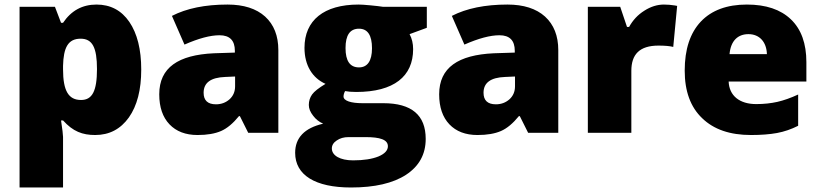

<svg xmlns="http://www.w3.org/2000/svg" viewBox="-20 -583 3602 843"><path d="M397.9 9.8C460 9.8 509.3 -16.1 545.9 -67.4C582 -118.7 600.1 -188.5 600.1 -277.8C600.1 -366.2 582.5 -436 547.9 -486.8C513.2 -537.6 464.8 -563 403.8 -563C341.3 -563 292.5 -536.1 256.8 -482.9H248L221.2 -553.2H65.9V240.2H256.8V18.1C256.8 8.8 253.9 -15.6 248 -54.2H256.8C300.3 -5.9 341.8 9.8 397.9 9.8ZM334 -413.1C385.3 -413.1 405.8 -375 405.8 -279.8C405.8 -182.6 384.8 -144 335.9 -144C281.2 -144 256.8 -183.6 256.8 -278.8V-293.9C258.8 -372.6 277.8 -413.1 334 -413.1Z M1202.1 0V-362.8C1202.1 -425.8 1182.6 -475.1 1144 -510.3C1105 -545.4 1049.8 -563 979 -563C880.9 -563 799.3 -546.4 734.9 -513.2L790 -387.2C852.1 -414.6 903.3 -428.2 943.8 -428.2C988.8 -428.2 1011.2 -405.3 1011.2 -359.9V-352.1L918.9 -349.1C763.2 -341.8 679.2 -286.6 679.2 -168.9C679.2 -112.3 694.3 -68.4 724.1 -37.1C753.9 -5.9 794.9 9.8 847.2 9.8C889.6 9.8 923.8 3.9 950.7 -7.8C977.5 -19.5 1003.4 -41.5 1029.3 -73.2H1033.2L1069.8 0ZM928.2 -125C892.1 -125 874 -142.1 874 -175.8C874 -219.7 905.3 -242.7 968.3 -245.1L1012.2 -247.1V-204.1C1012.2 -180.7 1003.9 -161.6 987.8 -147C971.2 -132.3 951.2 -125 928.2 -125Z M1661.1 -553.2C1649.4 -555.2 1631.3 -557.1 1606.4 -559.6C1581.5 -562 1564.5 -563 1554.2 -563C1401.9 -563 1316.9 -493.7 1316.9 -373C1316.9 -295.4 1352.1 -240.2 1409.2 -214.8C1379.4 -196.8 1359.4 -181.2 1350.1 -168C1340.8 -154.8 1335.9 -139.2 1335.9 -122.1C1335.9 -106.4 1342.3 -90.8 1355 -74.7C1367.2 -58.6 1381.8 -47.4 1398.9 -40C1316.9 -21 1275.9 22 1275.9 87.9C1275.9 186 1364.3 240.2 1521 240.2C1625 240.2 1705.6 221.7 1763.2 184.1C1820.3 146.5 1849.1 94.2 1849.1 26.9C1849.1 -77.6 1787.1 -129.9 1663.1 -129.9H1571.3C1522 -129.9 1488.3 -140.1 1488.3 -159.2C1488.3 -166.5 1490.7 -174.8 1495.1 -183.1C1507.3 -180.7 1523.4 -179.2 1543.9 -179.2C1710 -179.2 1793.9 -248 1793.9 -367.2C1793.9 -392.1 1788.6 -414.1 1778.3 -433.1L1854 -460.9V-553.2ZM1437 68.8C1437 54.7 1444.3 43 1458.5 33.7C1472.7 23.9 1489.7 19 1510.3 19H1585C1647.9 19 1683.1 29.8 1683.1 59.1C1683.1 77.1 1669.4 92.3 1641.6 104C1613.8 115.2 1576.7 121.1 1530.3 121.1C1473.6 121.1 1437 100.1 1437 68.8ZM1497.1 -372.1C1497.1 -428.7 1516.6 -457 1556.2 -457C1594.2 -457 1613.3 -428.2 1613.3 -371.1C1613.3 -314.9 1592.8 -287.1 1556.2 -287.1C1516.6 -287.1 1497.1 -315.4 1497.1 -372.1Z M2431.2 0V-362.8C2431.2 -425.8 2411.6 -475.1 2373 -510.3C2334 -545.4 2278.8 -563 2208 -563C2109.9 -563 2028.3 -546.4 1963.9 -513.2L2019 -387.2C2081.1 -414.6 2132.3 -428.2 2172.9 -428.2C2217.8 -428.2 2240.2 -405.3 2240.2 -359.9V-352.1L2147.9 -349.1C1992.2 -341.8 1908.2 -286.6 1908.2 -168.9C1908.2 -112.3 1923.3 -68.4 1953.1 -37.1C1982.9 -5.9 2023.9 9.8 2076.2 9.8C2118.7 9.8 2152.8 3.9 2179.7 -7.8C2206.5 -19.5 2232.4 -41.5 2258.3 -73.2H2262.2L2298.8 0ZM2157.2 -125C2121.1 -125 2103 -142.1 2103 -175.8C2103 -219.7 2134.3 -242.7 2197.3 -245.1L2241.2 -247.1V-204.1C2241.2 -180.7 2232.9 -161.6 2216.8 -147C2200.2 -132.3 2180.2 -125 2157.2 -125Z M2895 -563C2866.2 -563 2837.4 -554.2 2809.1 -536.1C2780.3 -518.1 2758.3 -494.1 2742.2 -464.8H2732.9L2703.1 -553.2H2561V0H2752V-272C2752 -343.8 2787.6 -382.8 2871.1 -382.8C2898.9 -382.8 2920.4 -380.9 2936 -377L2953.1 -557.1L2942.4 -559.1C2927.2 -561.5 2911.6 -563 2895 -563Z M3277.3 9.8C3321.8 9.8 3359.9 6.8 3391.6 1C3423.3 -4.9 3454.6 -15.6 3484.4 -30.8V-168C3451.7 -152.8 3420.9 -142.1 3393.1 -135.7C3364.7 -129.4 3334 -126 3300.3 -126C3226.6 -126 3181.6 -163.1 3179.2 -225.1H3520.5V-310.1C3520.5 -391.6 3498 -454.6 3452.6 -498C3407.2 -541.5 3342.8 -563 3259.3 -563C3171.9 -563 3104.5 -538.1 3057.1 -488.3C3009.8 -438 2986.3 -366.2 2986.3 -272.9C2986.3 -182.6 3011.7 -112.8 3063 -64C3113.8 -14.6 3185.1 9.8 3277.3 9.8ZM3266.1 -433.1C3314.9 -433.1 3345.7 -398.4 3347.2 -345.2H3183.1C3188.5 -405.8 3221.2 -433.1 3266.1 -433.1Z"/></svg>

Font: Sahel Black
Style: Bold
Weight: 900
Foundry: Saber Rastikerdar (saber.rastikerdar@gmail.com)
Version: Version 3.4.0